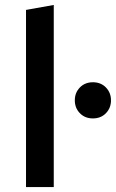

<svg xmlns="http://www.w3.org/2000/svg" viewBox="-20 -755 468 775"><path d="M85 0V-715L197 -735V0ZM282 -350Q282 -381 302.5 -402Q323 -423 355 -423Q387 -423 407.5 -402Q428 -381 428 -350Q428 -319 407.5 -298Q387 -277 355 -277Q323 -277 302.5 -298Q282 -319 282 -350Z"/></svg>

Font: Radio Canada Medium
Style: Regular
Weight: 500
Designer: Charles Daoud, Etienne Aubert Bonn, Alexandre Saumier Demers, Jacques Le Bailly
Foundry: Radio-Canada
Version: Version 2.104; ttfautohint (v1.8.4.7-5d5b);gftools[0.9.28.de